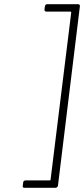

<svg xmlns="http://www.w3.org/2000/svg" viewBox="-20 -782 399 911"><path d="M244 109H96Q86 109 88 99L90 84Q90 80 93 77Q96 74 101 74H216Q220 74 220 70L318 -723Q318 -727 314 -727H200Q191 -727 191 -737L193 -752Q195 -762 204 -762H351Q355 -762 357.5 -759Q360 -756 359 -752L255 99Q254 103 251 106Q248 109 244 109Z"/></svg>

Font: Barlow Semi Condensed ExLight
Style: Italic
Weight: 275
Width: 4
Italic angle: -7°
Designer: Jeremy Tribby
Foundry: Tribby Type
Version: Version 1.408